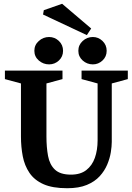

<svg xmlns="http://www.w3.org/2000/svg" viewBox="-20 -988 701 1017"><path d="M336 9Q258 9 210 -12.5Q162 -34 136 -72.5Q110 -111 100.5 -160.5Q91 -210 91 -265V-546L6 -569V-614H311V-569L226 -546V-265Q226 -208 234.5 -162Q243 -116 271 -89.5Q299 -63 356 -63Q406 -63 437 -87Q468 -111 482.5 -152Q497 -193 497 -245V-546L412 -569V-614H657V-569L572 -546V-236Q572 -213 567 -181.5Q562 -150 548 -116.5Q534 -83 508 -54.5Q482 -26 440 -8.5Q398 9 336 9ZM472 -647Q441 -647 418 -667.5Q395 -688 395 -719Q395 -750 418 -771Q441 -792 472 -792Q501 -792 523 -771Q545 -750 545 -719Q545 -688 523 -667.5Q501 -647 472 -647ZM240 -647Q209 -647 185.5 -667.5Q162 -688 162 -719Q162 -750 185.5 -771Q209 -792 240 -792Q270 -792 292 -771Q314 -750 314 -719Q314 -688 292 -667.5Q270 -647 240 -647ZM440 -802 208 -911 212 -934 309 -968 463 -837Z"/></svg>

Font: Manuale
Style: Regular
Weight: 400
Designer: Eduardo Tunni / Pablo Cosgaya
Foundry: Eduardo Tunni / Pablo Cosgaya
Version: Version 1.002